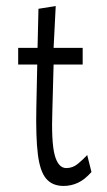

<svg xmlns="http://www.w3.org/2000/svg" viewBox="-20 -603 353 634"><path d="M190 11Q153 11 132.5 -13Q112 -37 105 -93.5Q98 -150 100 -248L103 -390H40V-445H104L107 -574L164 -583L157 -445H253V-390H157L153 -243Q149 -135 160.5 -91.5Q172 -48 199 -48Q220 -48 237 -62Q254 -76 268 -91L282 -35Q260 -10 237.5 0.5Q215 11 190 11Z"/></svg>

Font: Inconsolata ExtraCondensed Thin
Style: Regular
Weight: 100
Width: 2
Monospace: yes
Designer: Raph Levien, Cyreal, Brenton Simpson
Foundry: Raph Levien, Cyreal, Google
Version: Version 3.100; ttfautohint (v1.8.4.7-5d5b)